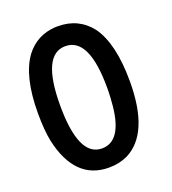

<svg xmlns="http://www.w3.org/2000/svg" viewBox="-131 -792 818 913"><g transform="rotate(-20 278.0 -335.5)"><path d="M266 -693Q370 -693 432 -613Q498 -520 498 -330Q498 -67 360 2Q317 22 266 22Q179 22 124.5 -32.5Q70 -87 47 -192Q35 -250 35 -336Q35 -523 102 -614Q158 -687 252 -693ZM266 -592Q147 -592 147 -335Q147 -75 265 -75Q363 -75 381 -243V-242Q383 -264 384.5 -287.5Q386 -311 386 -338Q386 -592 266 -592Z"/></g></svg>

Font: Ekushey Amar Bangla
Style: Bold
Weight: 700
Designer: Al Mamun Sumon
Foundry: Al Mamun Sumon
Version: Version 1.0